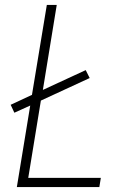

<svg xmlns="http://www.w3.org/2000/svg" viewBox="-20 -755 540 775"><path d="M48 0 102 -329 38 -300 23 -332 109 -372 169 -735H209L153 -392L326 -472L342 -440L145 -349L94 -37H387L381 0Z"/></svg>

Font: Iosevka Term Curly XLt Obl
Style: Regular
Weight: 200
Italic angle: -9°
Designer: Belleve Invis
Foundry: Belleve Invis
Version: Version 32.3.0